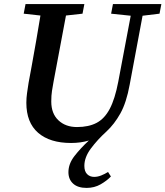

<svg xmlns="http://www.w3.org/2000/svg" viewBox="-20 -683 810 940"><path d="M524 -616 533 -663H770L761 -616L678 -606L615 -269Q599 -181 569.5 -128Q540 -75 501 -39Q457 1 425 44Q393 87 393 129Q393 156 406.5 169.5Q420 183 441 183Q458 183 475.5 176Q493 169 509 159L523 181Q503 202 472.5 219.5Q442 237 404 237Q361 237 338 216Q315 195 315 160Q315 119 344.5 81Q374 43 415 5Q375 17 328 17Q224 17 166.5 -33Q109 -83 109 -180Q109 -203 112.5 -228Q116 -253 120 -278L135 -359Q146 -420 157 -482.5Q168 -545 178 -607L96 -616L105 -663H393L384 -616L303 -607L242 -282Q238 -260 234.5 -238Q231 -216 231 -186Q231 -127 266 -94Q301 -61 357 -61Q414 -61 453 -81.5Q492 -102 517.5 -150.5Q543 -199 559 -283L620 -606Z"/></svg>

Font: Source Serif Pro SemiBold
Style: Italic
Weight: 600
Italic angle: -12°
Designer: Frank Grießhammer
Foundry: Adobe Systems Incorporated
Version: Version 3.001;hotconv 1.0.111;makeotfexe 2.5.65597